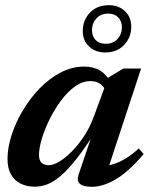

<svg xmlns="http://www.w3.org/2000/svg" viewBox="-20 -709 586 741"><path d="M284 -37.5 339.5 -201H348Q307 -136 274 -94.5Q241 -53 213.8 -29.8Q186.5 -6.5 162.2 2.5Q138 11.5 114 11.5Q83.5 11.5 59.8 -0.2Q36 -12 22.5 -35.8Q9 -59.5 9 -96Q9 -138.5 24.5 -187Q40 -235.5 67.8 -282.2Q95.5 -329 132.8 -367.5Q170 -406 213.8 -429Q257.5 -452 304.5 -452Q341 -452 366.5 -436.5Q392 -421 411 -386.5L390 -355Q383 -373 367.8 -384.5Q352.5 -396 328.5 -396Q298 -396 269 -375Q240 -354 215 -320.2Q190 -286.5 171 -247.8Q152 -209 141.2 -172.8Q130.5 -136.5 130.5 -111Q130.5 -90 140.5 -80.8Q150.5 -71.5 169 -71.5Q186 -71.5 209.2 -85.5Q232.5 -99.5 257.5 -124.8Q282.5 -150 304.5 -183.5Q326.5 -217 341 -256L397.5 -409.5L456 -444.5H524.5L390 -36L372 -69Q393.5 -68.5 416.5 -75.2Q439.5 -82 464.5 -97Q489.5 -112 515.5 -136L534.5 -114.5Q476 -46 426.8 -17Q377.5 12 335 12Q300.5 12 287.8 0Q275 -12 284 -37.5ZM400 -689Q438 -689 462.2 -666Q486.5 -643 486.5 -605.5Q486.5 -564.5 459 -535.5Q431.5 -506.5 386 -506.5Q348 -506.5 323.8 -529.5Q299.5 -552.5 299.5 -589.5Q299.5 -631 327 -660Q354.5 -689 400 -689ZM388 -540Q416.5 -540 433.5 -558.5Q450.5 -577 450.5 -602.5Q450.5 -627.5 436.2 -642Q422 -656.5 397.5 -656.5Q369 -656.5 352 -637.8Q335 -619 335 -592.5Q335 -568.5 349.5 -554.2Q364 -540 388 -540Z"/></svg>

Font: Newsreader 16pt 16pt SemiBold
Style: Italic
Weight: 600
Italic angle: -17°
Version: Version 1.003